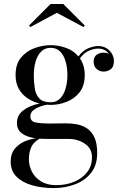

<svg xmlns="http://www.w3.org/2000/svg" viewBox="-20 -700 630 980"><path d="M270 -634.5 135 -562 128 -569.5 238 -679.5H303L413 -569.5L406 -562ZM66.5 -72.5Q66.5 -112.5 99.5 -137.2Q132.5 -162 182 -171.5Q150 -179.5 122 -197.5Q94 -215.5 76.8 -245Q59.5 -274.5 59.5 -317.5Q59.5 -372.5 87.2 -406Q115 -439.5 156.5 -454.5Q198 -469.5 238.5 -469.5Q277 -469.5 315.8 -456Q354.5 -442.5 380.5 -412Q402 -442 430.2 -453.5Q458.5 -465 480 -465Q516.5 -465 539 -441.5Q561.5 -418 561.5 -389.5Q561.5 -357.5 544.2 -346Q527 -334.5 508.5 -334.5Q489.5 -334.5 473.8 -347.5Q458 -360.5 458 -385Q458 -410 474.2 -420.8Q490.5 -431.5 508.5 -431.5Q523 -431.5 536 -425.5Q527.5 -437 513.8 -444.5Q500 -452 481 -452Q460 -452 434.2 -441.2Q408.5 -430.5 388 -402Q399.5 -385.5 406 -364.5Q412.5 -343.5 412.5 -317.5Q412.5 -262 385.8 -228.5Q359 -195 319 -179.8Q279 -164.5 238.5 -164.5Q229.5 -164.5 220.5 -165.5Q190.5 -161 162.8 -146Q135 -131 135 -106Q135 -80 162.8 -74.8Q190.5 -69.5 231.5 -69.5Q257.5 -69.5 275.5 -70Q293.5 -70.5 314.5 -70.5Q343 -70.5 371.5 -65.5Q400 -60.5 423.8 -45Q447.5 -29.5 461.8 0.8Q476 31 476 82Q476 144 444.2 183.2Q412.5 222.5 361.8 241.2Q311 260 254 260Q195 260 145 246Q95 232 64.8 202.2Q34.5 172.5 34.5 125Q34.5 83.5 56.5 58Q78.5 32.5 108.8 20.5Q139 8.5 163 6Q118 0 92.2 -18.8Q66.5 -37.5 66.5 -72.5ZM152.5 -317.5Q152.5 -280.5 157.5 -248.8Q162.5 -217 180.8 -197.5Q199 -178 238.5 -178Q268 -178 287 -197.5Q306 -217 315 -248.8Q324 -280.5 324 -317.5Q324 -354.5 315 -386Q306 -417.5 287 -436.8Q268 -456 238.5 -456Q209 -456 190 -436.8Q171 -417.5 161.8 -386Q152.5 -354.5 152.5 -317.5ZM127.5 114.5Q127.5 146 142.8 176Q158 206 189 225.5Q220 245 267 245Q318 245 359.5 227.5Q401 210 425.2 178.2Q449.5 146.5 449.5 103Q449.5 58 413.2 33.5Q377 9 328.5 9H215Q197 9 181.5 8Q150 26 138.8 52.5Q127.5 79 127.5 114.5Z"/></svg>

Font: Bodoni* 16
Style: Regular
Weight: 400
Version: Version 2.2